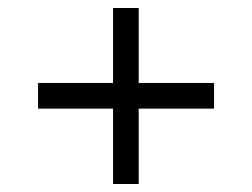

<svg xmlns="http://www.w3.org/2000/svg" viewBox="-20 -589 628 479"><path d="M75 -382H514V-318H75ZM262 -569H326V-130H262Z"/></svg>

Font: Pathway Extreme
Style: Regular
Weight: 400
Designer: Eduardo Rodriguez Tunni
Foundry: Eduardo Rodriguez Tunni
Version: Version 1.001;gftools[0.9.26]